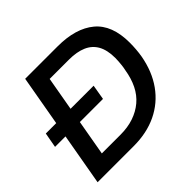

<svg xmlns="http://www.w3.org/2000/svg" viewBox="-164 -872 1059 1059"><g transform="rotate(-45 365.5 -343.0)"><path d="M7 -304 23 -392H396L381 -304ZM35 0 156 -686H409Q550 -686 627.5 -621.5Q705 -557 705 -419Q705 -393 703 -368Q701 -343 697 -319Q679 -219 628 -147.5Q577 -76 498 -38Q419 0 316 0ZM164 -96H310Q366 -96 412 -111.5Q458 -127 493 -156.5Q528 -186 549.5 -229.5Q571 -273 580 -329Q584 -347 585.5 -362Q587 -377 588 -390Q589 -403 589 -415Q589 -477 567.5 -515.5Q546 -554 504 -572Q462 -590 402 -590H251Z"/></g></svg>

Font: Archivo SemiBold Medium
Style: Italic
Weight: 500
Italic angle: -10°
Version: Version 2.001